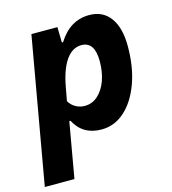

<svg xmlns="http://www.w3.org/2000/svg" viewBox="-132 -635 845 945"><g transform="rotate(-15 290.0 -162.5)"><path d="M-20.5 218 110.5 -526H243L245.5 -410.5L213 -447.5H251Q281.5 -496 320.8 -519.5Q360 -543 409 -543Q478 -543 515.8 -491.5Q553.5 -440 553.5 -346Q553.5 -240.5 523.8 -158.5Q494 -76.5 442.2 -29.8Q390.5 17 323.5 17Q228.5 17 186 -64H151.5L186.5 -102L130.5 218ZM273.5 -116.5Q311 -116.5 339.8 -141.8Q368.5 -167 384.8 -210.8Q401 -254.5 401 -310.5Q401 -410 333.5 -410Q287.5 -410 255 -364Q222.5 -318 206.5 -230L194 -161.5Q207 -140 228 -128.2Q249 -116.5 273.5 -116.5Z"/></g></svg>

Font: Google Sans Code
Style: Italic
Weight: 400
Italic angle: -10°
Monospace: yes
Designer: Google Sans Code Authors
Foundry: Google LLC
Version: Version 6.000